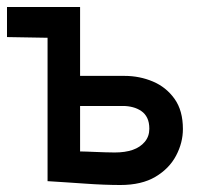

<svg xmlns="http://www.w3.org/2000/svg" viewBox="-20 -520 574 549"><path d="M0 -500V-414L116 -412H164V-500ZM336 -303H209V-500H116V-2Q117 -2 132 -1Q147 0 171 1.5Q195 3 222.5 5Q250 7 276.5 8Q303 9 324 9Q385 9 424.5 -14.5Q464 -38 483.5 -75Q503 -112 503 -151Q503 -204 479 -237.5Q455 -271 417 -287Q379 -303 336 -303ZM308 -84Q296 -84 281.5 -84.5Q267 -85 253.5 -85.5Q240 -86 228.5 -86.5Q217 -87 209 -87V-217H332Q346 -217 359.5 -213.5Q373 -210 384 -202.5Q395 -195 401 -182.5Q407 -170 407 -152Q407 -130 394 -114.5Q381 -99 359.5 -91.5Q338 -84 308 -84Z"/></svg>

Font: Advent Pro SemiBold
Style: Regular
Weight: 600
Designer: VivaRado, Andreas Kalpakidis
Foundry: VivaRado, Andreas Kalpakidis
Version: Version 3.000